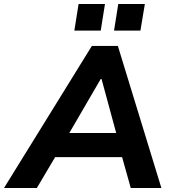

<svg xmlns="http://www.w3.org/2000/svg" viewBox="-71 -933 850 953"><path d="M-51 0 385 -705H514L730 0H578L523 -196L578 -153H159L228 -196L112 0ZM429 -541 251 -235 230 -273H545L516 -235L433 -541ZM495 -781 516 -913H648L626 -781ZM298 -781 319 -913H450L429 -781Z"/></svg>

Font: Mulish ExtraLight ExtraBold
Style: Italic
Weight: 800
Italic angle: -9°
Version: Version 3.603